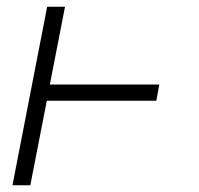

<svg xmlns="http://www.w3.org/2000/svg" viewBox="-20 -550 590 570"><path d="M17 0 120 -530H173L128 -299H453L444 -251H119L70 0Z"/></svg>

Font: Lode Dark
Style: Italic
Weight: 400
Italic angle: -11°
Monospace: yes
Designer: Belleve Invis
Foundry: Belleve Invis
Version: Version 29.2.0; ttfautohint (v1.8.3)